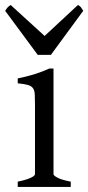

<svg xmlns="http://www.w3.org/2000/svg" viewBox="-36 -740 349 760"><path d="M34.2 0V-21Q67.4 -27.8 85 -35.9Q102.5 -43.9 102.5 -50.8V-327.1Q102.5 -352.1 101.6 -367.4Q100.6 -382.8 94.2 -391.4Q87.9 -399.9 74 -403.8Q60.1 -407.7 34.2 -410.2V-429.7Q49.3 -432.6 66.2 -436.8Q83 -440.9 99.6 -446Q116.2 -451.2 131.3 -457Q146.5 -462.9 159.2 -468.8H175.8V-50.8Q175.8 -44.9 192.1 -36.4Q208.5 -27.8 244.1 -21V0ZM165.5 -522.9H113.3L-15.6 -697.3Q-12.2 -702.1 -9.8 -705.6Q-7.3 -709 -5.1 -711.4Q-2.9 -713.9 -0.2 -715.8Q2.4 -717.8 6.3 -720.2L140.6 -597.7L272.5 -720.2Q280.8 -715.8 284.2 -711.4Q287.6 -707 293.5 -697.3Z"/></svg>

Font: Gentium Kaktovik
Style: Regular
Weight: 400
Designer: J. Victor Gaultney and Annie Olsen
Foundry: SIL International
Version: Version 1.102; 2013; Maintenance release